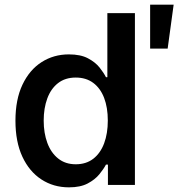

<svg xmlns="http://www.w3.org/2000/svg" viewBox="-20 -783 772 813"><path d="M272 10.3Q206.5 10.3 155.3 -23.2Q104 -56.6 74.7 -119.6Q45.4 -182.6 45.4 -272Q45.4 -361.8 75.2 -424.6Q105 -487.3 156.2 -520Q207.5 -552.7 271.5 -552.7Q321.3 -552.7 352.5 -536.1Q383.8 -519.5 401.6 -497.1Q419.4 -474.6 428.7 -456.1H434.6V-727.5H551.3V0H437V-85.9H428.7Q418.9 -67.4 400.6 -44.9Q382.3 -22.5 351.3 -6.1Q320.3 10.3 272 10.3ZM300.8 -87.4Q344.7 -87.4 375 -110.8Q405.3 -134.3 420.9 -176Q436.5 -217.8 436.5 -272.5Q436.5 -327.6 420.9 -368.4Q405.3 -409.2 375 -431.9Q344.7 -454.6 300.8 -454.6Q255.9 -454.6 225.6 -430.9Q195.3 -407.2 180.2 -366Q165 -324.7 165 -272.5Q165 -219.7 180.4 -178Q195.8 -136.2 226.3 -111.8Q256.8 -87.4 300.8 -87.4ZM615.7 -577.1V-763.2H715.3L689.9 -577.1Z"/></svg>

Font: Inter Cardless
Style: Medium
Weight: 500
Designer: Rasmus Andersson
Foundry: rsms
Version: Version 4.001;git-9221beed3